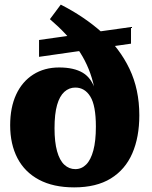

<svg xmlns="http://www.w3.org/2000/svg" viewBox="-20 -799 659 831"><path d="M301 12Q211 12 149 -21Q87 -54 55.5 -114.5Q24 -175 24 -257Q24 -334 50 -390Q76 -446 124 -476.5Q172 -507 236 -507Q300 -507 338.5 -484Q377 -461 394 -405Q411 -349 411 -250L395 -251Q395 -342 371 -381Q347 -420 306 -420Q279 -420 258.5 -401.5Q238 -383 227 -344.5Q216 -306 216 -244Q216 -184 227 -144.5Q238 -105 258.5 -86Q279 -67 306 -67Q333 -67 353 -87Q373 -107 384 -148Q395 -189 395 -251L402 -257Q403 -364 382.5 -443Q362 -522 316.5 -587Q271 -652 196 -716L243 -779Q345 -727 421.5 -658.5Q498 -590 540.5 -501Q583 -412 583 -300Q583 -205 552.5 -135Q522 -65 459.5 -26.5Q397 12 301 12ZM149 -553V-626L547 -682V-610Z"/></svg>

Font: Montagu Slab 144pt
Style: Bold
Weight: 700
Designer: Florian Karsten
Foundry: Florian Karsten
Version: Version 1.000